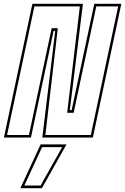

<svg xmlns="http://www.w3.org/2000/svg" viewBox="-40 -720 654 1005"><path d="M-19.5 0 129.5 -700H394L325.5 -143.5H335L453.5 -700H595L446 0H181.5L249 -558H240.5L122 0ZM-3 -13.5H111.5L230.5 -572.5H262.5L197.5 -13.5H435.5L578.5 -686.5H464L345.5 -129.5H311.5L378 -686.5H140ZM66.5 265 172.5 36H308L179.5 265ZM87.5 251H172.5L285.5 50H180.5Z"/></svg>

Font: Tourney Condensed Thin
Style: Italic
Weight: 100
Width: 3
Italic angle: -12°
Designer: Tyler Finck
Foundry: Etcetera Type Co
Version: Version 1.010; ttfautohint (v1.8.3)